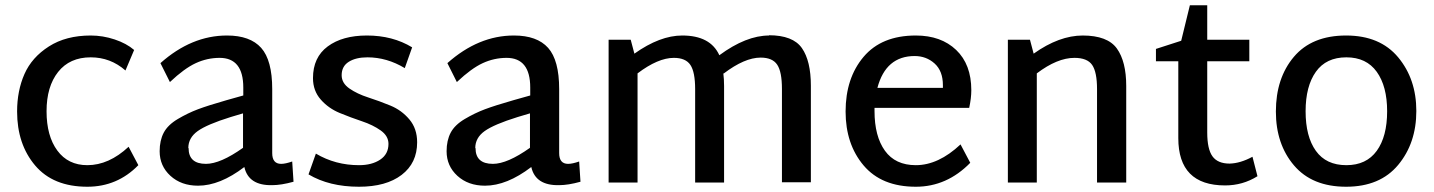

<svg xmlns="http://www.w3.org/2000/svg" viewBox="-20 -694 5451 730"><path d="M312 16Q182 16 113.5 -65Q45 -146 45 -270Q45 -349 73 -412.5Q101 -476 166 -517.5Q231 -559 325 -559Q371 -559 416 -544Q461 -529 490 -504L457 -426Q400 -476 325 -476Q245 -476 201 -420.5Q157 -365 157 -271Q157 -177 198 -121.5Q239 -66 312 -66Q394 -66 469 -136L506 -66Q426 16 312 16Z M1091 -80 1096 -3Q1049 10 1015 10Q925 12 909 -59Q816 12 733 12Q669 12 628 -25.5Q587 -63 587 -119Q587 -160 602.5 -189.5Q618 -219 656 -241.5Q694 -264 732.5 -278.5Q771 -293 841 -313L905 -331V-361Q905 -474 815 -474Q768 -474 724.5 -454Q681 -434 626 -382L590 -454Q708 -559 843 -559Q931 -559 973 -512Q1015 -465 1015 -355V-112Q1015 -71 1049 -71Q1065 -71 1091 -80ZM696 -131H697Q697 -71 763 -71Q818 -71 904 -132V-263L857 -249Q767 -221 731.5 -195.5Q696 -170 696 -131Z M1345 16Q1232 16 1153 -31L1181 -110Q1255 -66 1345 -66Q1394 -66 1425.5 -87Q1457 -108 1457 -147Q1457 -177 1427.5 -198Q1398 -219 1356 -233Q1314 -247 1271.5 -264.5Q1229 -282 1199.5 -315.5Q1170 -349 1170 -397Q1170 -476 1226 -517.5Q1282 -559 1375 -559Q1473 -559 1547 -514L1519 -435Q1451 -476 1377 -476Q1333 -476 1306 -459Q1279 -442 1279 -408Q1279 -378 1308.5 -357.5Q1338 -337 1380 -323.5Q1422 -310 1464.5 -292.5Q1507 -275 1536.5 -240Q1566 -205 1566 -153Q1566 -74 1507 -29Q1448 16 1345 16Z M2182 -80 2187 -3Q2140 10 2106 10Q2016 12 2000 -59Q1907 12 1824 12Q1760 12 1719 -25.5Q1678 -63 1678 -119Q1678 -160 1693.5 -189.5Q1709 -219 1747 -241.5Q1785 -264 1823.5 -278.5Q1862 -293 1932 -313L1996 -331V-361Q1996 -474 1906 -474Q1859 -474 1815.5 -454Q1772 -434 1717 -382L1681 -454Q1799 -559 1934 -559Q2022 -559 2064 -512Q2106 -465 2106 -355V-112Q2106 -71 2140 -71Q2156 -71 2182 -80ZM1787 -131H1788Q1788 -71 1854 -71Q1909 -71 1995 -132V-263L1948 -249Q1858 -221 1822.5 -195.5Q1787 -170 1787 -131Z M2904 -559 2903 -560Q2995 -560 3029 -511Q3063 -462 3063 -368V-1H2953V-356Q2953 -421 2935 -448Q2917 -475 2872 -475Q2811 -475 2731 -414L2730 -417Q2733 -393 2733 -367V0H2623V-355Q2623 -420 2605 -447Q2587 -474 2542 -474Q2482 -474 2404 -415V0H2294V-543H2378L2392 -490Q2489 -559 2574 -559Q2681 -559 2715 -484Q2817 -559 2904 -559Z M3462 -66Q3548 -66 3632 -145L3669 -75Q3580 16 3462 16Q3332 16 3263.5 -65Q3195 -146 3195 -270Q3195 -397 3263.5 -478Q3332 -559 3462 -559Q3558 -559 3615.5 -504Q3673 -449 3673 -351Q3673 -321 3665 -284H3305V-272Q3305 -176 3344.5 -121Q3384 -66 3462 -66ZM3457 -481H3458Q3348 -481 3316 -360H3565V-370Q3565 -424 3533.5 -452.5Q3502 -481 3457 -481Z M4097 -559H4096Q4191 -559 4226.5 -509.5Q4262 -460 4262 -367V0H4151V-355Q4151 -420 4132.5 -447Q4114 -474 4065 -474Q4000 -474 3922 -415V0H3812V-543H3896L3910 -490Q4007 -559 4097 -559Z M4742 -98 4761 -24Q4705 11 4638 11Q4460 11 4460 -169V-461H4375V-508L4471 -539L4504 -674H4570V-543H4730V-461H4570V-190Q4570 -127 4590 -99.5Q4610 -72 4655 -72Q4696 -73 4742 -98Z M4831 -270Q4831 -397 4899.5 -478Q4968 -559 5098 -559Q5227 -559 5296 -476Q5365 -393 5365 -272Q5365 -150 5296 -67Q5227 16 5098 16Q4969 16 4900 -65Q4831 -146 4831 -270ZM5099 -66Q5175 -66 5214.5 -120.5Q5254 -175 5254 -271Q5254 -366 5214.5 -421Q5175 -476 5099 -476Q5022 -476 4983 -421Q4944 -366 4944 -271Q4944 -175 4983 -120.5Q5022 -66 5099 -66Z"/></svg>

Font: Martel Sans DemiBold
Style: Regular
Weight: 600
Designer: Dan Reynolds and Mathieu Réguer
Foundry: Dan Reynolds and Mathieu Réguer
Version: Version 1.001;PS 001.001;hotconv 1.0.70;makeotf.lib2.5.58329